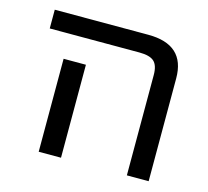

<svg xmlns="http://www.w3.org/2000/svg" viewBox="-82 -619 775 715"><g transform="rotate(15 305.5 -261.0)"><path d="M44.9 -452.1V-524.4H405.3Q547.9 -524.4 547.9 -394.5V2H463.9V-384.8Q463.9 -421.9 447.3 -437Q430.7 -452.1 390.6 -452.1ZM210 -356.4V-77.1V2H124V-77.1V-356.4Z"/></g></svg>

Font: irohakakuC Regular
Style: Regular
Weight: 400
Designer: [Source Han Sans]
Ryoko NISHIZUKA Ë•øÂ°öÊ∂ºÂ≠ê (kana & ideographs); Paul D. Hunt (Latin, Greek & Cyrillic); Wenlong ZHAN
Version: Version 1.001.20160904